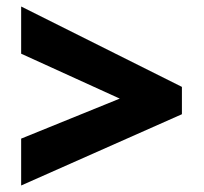

<svg xmlns="http://www.w3.org/2000/svg" viewBox="-20 -657 626 590"><path d="M45 -231V-87L539 -306V-390L45 -637V-492L348 -354Z"/></svg>

Font: Noto Sans Thai Looped Black
Style: Regular
Weight: 900
Designer: Sasikarn Vongin, Ben Mitchell
Foundry: The Fontpad Ltd
Version: Version 1.001